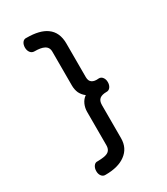

<svg xmlns="http://www.w3.org/2000/svg" viewBox="-213 -890 925 1062"><g transform="rotate(-30 250.0 -358.5)"><path d="M137.7 -795.9Q121.1 -797.9 111.3 -784.2Q102.5 -771.5 102.5 -752.9Q102.5 -735.4 111.3 -722.7Q121.1 -709 137.7 -709Q177.7 -709 197.3 -699.2Q222.7 -687.5 222.7 -658.2V-441.4Q222.7 -416 232.4 -393.6Q243.2 -372.1 262.7 -357.4Q243.2 -344.7 232.4 -320.3Q222.7 -297.9 222.7 -273.4V-60.5Q222.7 -27.3 197.3 -16.6Q181.6 -8.8 137.7 -7.8Q121.1 -9.8 111.3 4.9Q102.5 17.6 102.5 36.1Q102.5 54.7 111.3 66.4Q121.1 80.1 137.7 79.1Q218.8 79.1 264.6 44.9Q312.5 9.8 312.5 -53.7V-264.6Q312.5 -293 328.1 -304.7Q342.8 -315.4 370.1 -315.4Q385.7 -314.5 395.5 -328.1Q404.3 -340.8 404.3 -358.4Q404.3 -377 395.5 -388.7Q385.7 -402.3 370.1 -401.4Q342.8 -398.4 328.1 -408.2Q312.5 -418 312.5 -443.4V-658.2Q312.5 -730.5 264.6 -764.6Q221.7 -795.9 137.7 -795.9Z"/></g></svg>

Font: Gungsuh
Style: Regular
Weight: 400
Version: Version 2.21